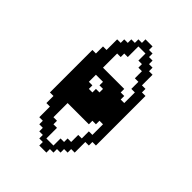

<svg xmlns="http://www.w3.org/2000/svg" viewBox="-6 -1292 1370 1370"><g transform="rotate(-45 678.5 -607.0)"><path d="M428.6 -392.9V-357.1H928.6V-392.9H964.3V-428.6H1071.4V-464.3H1107.1V-500H1142.9V-535.7H1178.6V-571.4H1214.3V-642.9H1178.6V-678.6H1142.9V-714.3H1107.1V-750H1071.4V-785.7H964.3V-821.4H892.9V-857.1H464.3V-821.4H392.9V-785.7H285.7V-750H250V-714.3H214.3V-678.6H178.6V-642.9H142.9V-571.4H178.6V-535.7H214.3V-500H250V-464.3H285.7V-428.6H392.9V-392.9ZM892.9 -428.6H785.7V-464.3H821.4V-500H857.1V-714.3H1000V-678.6H1035.7V-642.9H1142.9V-571.4H1071.4V-535.7H1035.7V-500H964.3V-464.3H892.9ZM571.4 -428.6H464.3V-464.3H392.9V-500H321.4V-535.7H285.7V-571.4H214.3V-642.9H321.4V-678.6H357.1V-714.3H500V-500H535.7V-464.3H571.4ZM785.7 -642.9H750V-607.1H714.3V-642.9H678.6V-678.6H714.3V-714.3H785.7Z"/></g></svg>

Font: Gossip Icons High Pixel
Style: Regular
Weight: 500
Designer: Deborah Khodanovich
Version: Version 1.001;Glyphs 3.3.1 (3343)